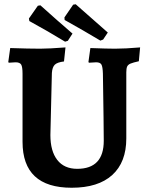

<svg xmlns="http://www.w3.org/2000/svg" viewBox="-20 -871 697 903"><path d="M86 -204V-524Q86 -557 79.5 -567.5Q73 -578 53 -578L21 -576L19 -580L28 -645Q116 -642 169 -642Q209 -642 288 -648L281 -582Q249 -578 237.5 -566.5Q226 -555 224 -528L217 -236Q217 -160 249.5 -118.5Q282 -77 343 -77Q468 -77 468 -209Q468 -272 464 -524Q463 -557 457 -567.5Q451 -578 432 -578L398 -576L396 -580L405 -645Q485 -642 521 -642Q569 -642 639 -648L633 -583Q606 -577 594 -572Q582 -567 578 -558Q574 -549 574 -531V-220Q574 -108 508 -48Q442 12 317 12Q86 12 86 -204ZM284 -777 283 -789 324 -849 336 -851Q418 -778 487 -718L465 -685L452 -680Q372 -728 284 -777ZM118 -772 116 -784 158 -844 170 -846Q251 -773 321 -713L299 -679L286 -675Q206 -724 118 -772Z"/></svg>

Font: Alegreya
Style: Bold
Weight: 700
Designer: Juan Pablo del Peral
Foundry: Huerta Tipografica
Version: Version 2.008; ttfautohint (v1.8)